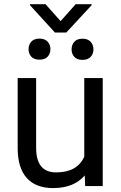

<svg xmlns="http://www.w3.org/2000/svg" viewBox="-20 -910 591 939"><path d="M394.5 -52.2Q341.8 9.8 239.7 9.8Q155.3 9.8 111.1 -39.3Q66.9 -88.4 66.4 -184.6V-528.3H156.7V-187Q156.7 -66.9 254.4 -66.9Q357.9 -66.9 392.1 -144V-528.3H482.4V0H396.5ZM119.6 -669.4Q119.6 -691.4 133.1 -706.3Q146.5 -721.2 172.9 -721.2Q199.2 -721.2 212.9 -706.3Q226.6 -691.4 226.6 -669.4Q226.6 -647.5 212.9 -632.8Q199.2 -618.2 172.9 -618.2Q146.5 -618.2 133.1 -632.8Q119.6 -647.5 119.6 -669.4ZM330.1 -668.5Q330.1 -690.4 343.5 -705.6Q356.9 -720.7 383.3 -720.7Q409.7 -720.7 423.3 -705.6Q437 -690.4 437 -668.5Q437 -646.5 423.3 -631.8Q409.7 -617.2 383.3 -617.2Q356.9 -617.2 343.5 -631.8Q330.1 -646.5 330.1 -668.5ZM276.4 -806.6 350.1 -889.6H428.2V-884.8L304.2 -751H248.5L126.5 -884.8V-889.6H202.6Z"/></svg>

Font: Roboto
Style: Regular
Weight: 400
Designer: Google
Version: Version 2.001047; 2015